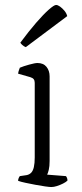

<svg xmlns="http://www.w3.org/2000/svg" viewBox="-20 -754 330 774"><path d="M187 0Q180 0 162 -2.5Q144 -5 123 -9Q102 -13 83 -17Q64 -21 53 -25Q53 -31 55.5 -36.5Q58 -42 60 -44L87 -48Q98 -50 105.5 -57.5Q113 -65 116.5 -80.5Q120 -96 120 -119V-420Q120 -429 116 -434.5Q112 -440 102 -443L53 -457Q54 -465 56.5 -471.5Q59 -478 60 -481Q74 -487 97.5 -493.5Q121 -500 131 -500Q155 -500 167.5 -484.5Q180 -469 180 -446V-105Q180 -83 176.5 -69Q173 -55 170 -50L246 -44Q249 -40 250.5 -35.5Q252 -31 252 -26Q246 -20 234 -14Q222 -8 209.5 -4Q197 0 187 0ZM84 -564Q76 -567 70 -572.5Q64 -578 62 -582Q96 -628 125.5 -662Q155 -696 176.5 -715Q198 -734 206 -734Q213 -734 222 -727.5Q231 -721 239.5 -711Q248 -701 251 -689Z"/></svg>

Font: Texturina 12pt Thin
Style: Regular
Weight: 250
Designer: Guillermo Torres Carreño
Foundry: Omnibus-Type
Version: Version 1.002